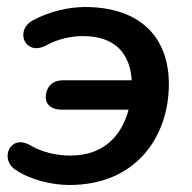

<svg xmlns="http://www.w3.org/2000/svg" viewBox="-20 -518 547 548"><path d="M178 10C372 10 462 -132 462 -278C462 -410 382 -498 222 -498C176 -498 120 -485 74 -460C20 -431 52 -357 111 -388C144 -407 185 -415 216 -415C309 -415 351 -365 356 -289H161C131 -289 113 -272 111 -245C108 -222 125 -205 156 -205H347C328 -133 278 -74 181 -74C140 -74 99 -84 67 -103C9 -137 -21 -65 22 -35C63 -6 126 10 178 10Z"/></svg>

Font: SN Pro Semibold
Style: Italic
Weight: 600
Italic angle: -9°
Designer: Tobias Whetton
Foundry: Supernotes
Version: Version 1.001;Glyphs 3.2 (3249)